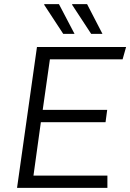

<svg xmlns="http://www.w3.org/2000/svg" viewBox="-20 -915 634 935"><path d="M63 0 160 -686H594L577 -626H223L188 -380H502L494 -320H179L143 -60H503V0ZM424 -750 331 -892 332 -895H404L479 -750ZM288 -750 195 -892 196 -895H267L343 -750Z"/></svg>

Font: Chivo Medium ExtraLight
Style: Italic
Weight: 250
Italic angle: -8.05°
Version: Version 2.002